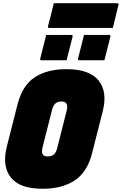

<svg xmlns="http://www.w3.org/2000/svg" viewBox="-20 -1148 754 1188"><path d="M391 -720Q534 -720 590 -650Q646 -580 616 -461L550 -201Q520 -82 441.5 -31Q363 20 244 20Q101 20 46.5 -50.5Q-8 -121 22 -240L88 -500Q118 -619 194.5 -669.5Q271 -720 391 -720ZM243 -235Q235 -201 247 -189Q256 -180 275 -180Q299 -180 313 -192Q327 -204 334 -232L393 -465Q401 -498 388 -511Q379 -520 361 -520Q337 -520 323 -508Q309 -496 302 -468ZM266 -932H421Q432 -932 429 -921L392 -775H237Q226 -775 229 -786ZM500 -932H655Q666 -932 663 -921L626 -775H471Q460 -775 463 -786ZM313 -1128H705Q716 -1128 713 -1117Q704 -1080 695.5 -1046Q687 -1012 678 -975H286Q275 -975 277 -986Q287 -1023 295.5 -1057Q304 -1091 313 -1128Z"/></svg>

Font: Recursive Mn Lnr St XBk
Style: Italic
Weight: 1000
Italic angle: -15°
Monospace: yes
Version: Version 1.079;hotconv 1.0.112;makeotfexe 2.5.65598; ttfautoh